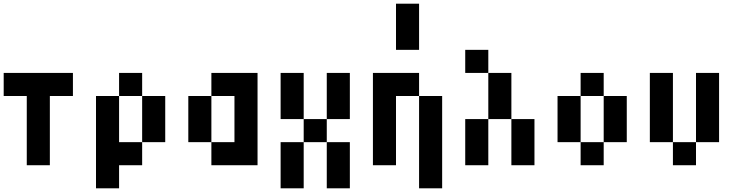

<svg xmlns="http://www.w3.org/2000/svg" viewBox="-20 -895 4040 1040"><path d="M250 0H125V-375H0V-500H375V-375H250Z M625 -375V-500H750V-375ZM750 -125V0H625V125H500V-375H625V-125ZM875 -125H750V-375H875Z M1125 0V-125H1000V-375H1125V-125H1250V-375H1125V-500H1375V0Z M1625 -250H1500V-500H1625ZM1750 -250V-500H1875V-250ZM1625 -125V-250H1750V-125ZM1875 125H1750V-125H1875ZM1625 125H1500V-125H1625Z M2250 -625H2125V-875H2250ZM2125 0H2000V-500H2250V-375H2125ZM2375 125H2250V-375H2375Z M2500 -500V-625H2625V-500ZM2625 -250V-500H2750V-250ZM2625 0H2500V-250H2625ZM2875 0H2750V-250H2875Z M3125 -375V-500H3250V-375ZM3125 -125H3000V-375H3125ZM3375 -125H3250V-375H3375ZM3250 -125V0H3125V-125Z M3625 -125H3500V-500H3625ZM3875 -125H3750V-500H3875ZM3750 -125V0H3625V-125Z"/></svg>

Font: Tiny5
Style: Regular
Weight: 400
Designer: Stefan Schmidt
Foundry: Made with Bits'n'Picas by Kreative Software
Version: Version 1.002; ttfautohint (v1.8.4.7-5d5b)